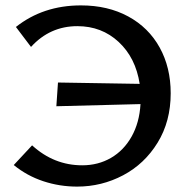

<svg xmlns="http://www.w3.org/2000/svg" viewBox="-20 -685 706 712"><path d="M613 -339Q613 -235 564.5 -156Q516 -77 436.5 -35Q357 7 266 7Q201 7 140.5 -13Q80 -33 31 -73L99 -146Q180 -72 285 -72Q344 -72 391.5 -99.5Q439 -127 468 -178.5Q497 -230 501 -299L189 -291L195 -379L498 -374Q483 -471 420 -529.5Q357 -588 267 -588Q165 -588 95 -511L39 -585Q140 -665 280 -665Q380 -665 455.5 -624Q531 -583 572 -509Q613 -435 613 -339Z"/></svg>

Font: Ysabeau Infant Semibold
Style: Regular
Weight: 600
Designer: Christian Thalmann (Catharsis Fonts)
Version: Version 0.003